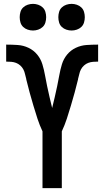

<svg xmlns="http://www.w3.org/2000/svg" viewBox="-20 -974 540 994"><path d="M200 0V-294Q185 -326 174 -359.5Q163 -393 153 -427Q143 -461 133.5 -495Q124 -529 116 -563V-565Q112 -578 109.5 -590.5Q107 -603 101 -614.5Q95 -626 85 -635Q75 -644 63 -648.5Q51 -653 38 -654Q25 -655 12 -655V-743H14Q43 -743 72 -741Q101 -739 127.5 -726.5Q154 -714 172.5 -691.5Q191 -669 199.5 -641Q208 -613 213 -584.5Q218 -556 224 -528Q230 -500 236.5 -471.5Q243 -443 250 -415Q257 -443 263.5 -471.5Q270 -500 276 -528Q282 -556 287 -584.5Q292 -613 300.5 -641Q309 -669 327.5 -691.5Q346 -714 372.5 -726.5Q399 -739 428 -741Q457 -743 486 -743H488V-655Q475 -655 462 -654Q449 -653 437 -648.5Q425 -644 415 -635Q405 -626 399 -614.5Q393 -603 390.5 -590.5Q388 -578 384 -565V-563Q376 -529 366.5 -495Q357 -461 347 -427Q337 -393 326 -359.5Q315 -326 300 -294V0ZM351 -816Q337 -816 323.5 -820.5Q310 -825 300 -834.5Q290 -844 286 -857.5Q282 -871 282 -885Q282 -899 286 -912.5Q290 -926 300 -935.5Q310 -945 323.5 -949.5Q337 -954 351 -954Q364 -954 377.5 -949.5Q391 -945 401 -935.5Q411 -926 415 -912.5Q419 -899 419 -885Q419 -871 415 -857.5Q411 -844 401 -834.5Q391 -825 377.5 -820.5Q364 -816 351 -816ZM151 -816Q137 -816 123.5 -820.5Q110 -825 100 -834.5Q90 -844 86 -857.5Q82 -871 82 -885Q82 -899 86 -912.5Q90 -926 100 -935.5Q110 -945 123.5 -949.5Q137 -954 151 -954Q164 -954 177.5 -949.5Q191 -945 201 -935.5Q211 -926 215 -912.5Q219 -899 219 -885Q219 -871 215 -857.5Q211 -844 201 -834.5Q191 -825 177.5 -820.5Q164 -816 151 -816Z"/></svg>

Font: Iosevka Custom Semibold
Style: Regular
Weight: 600
Designer: Belleve Invis
Foundry: Belleve Invis
Version: Version 27.0.2; ttfautohint (v1.8.4)